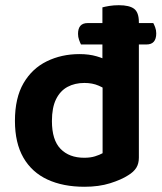

<svg xmlns="http://www.w3.org/2000/svg" viewBox="-20 -699 618 734"><path d="M540.1 -529H289.6Q286 -536 282.2 -546.8Q278.3 -557.6 278.3 -569.5Q278.3 -610.8 315.2 -610.8H566Q569.4 -604.8 573.3 -594.3Q577.3 -583.8 577.3 -571.5Q577.3 -529 540.1 -529ZM372.2 -113.3V-419L510.9 -419.3V-96.5Q510.9 -73.5 501.1 -57.7Q491.3 -41.9 470 -28.9Q444 -12 401.1 1.5Q358.2 15 302.9 15Q221 15 161.4 -12.7Q101.8 -40.3 69.4 -96.4Q37.1 -152.6 37.1 -236.9Q37.1 -324.6 69.9 -380.9Q102.7 -437.2 159 -464.7Q215.3 -492.2 283.9 -492.2Q320.3 -492.2 349.3 -483.8Q378.4 -475.4 396.4 -464.1V-347.8Q381.4 -360.9 357.5 -371.4Q333.6 -381.9 302.5 -381.9Q266.1 -381.9 238 -366.8Q210 -351.6 194.2 -319.5Q178.5 -287.4 178.5 -236.2Q178.5 -163.7 211.6 -129.8Q244.7 -95.9 301.9 -95.9Q325.7 -95.9 343.2 -101.4Q360.8 -106.9 372.2 -113.3ZM510.9 -391.4 371.5 -391V-670.8Q380.5 -673.4 397.6 -676.3Q414.7 -679.1 434.3 -679.1Q474.7 -679.1 492.8 -665.3Q510.9 -651.5 510.9 -614.1Z"/></svg>

Font: Baloo Tammudu 2
Style: Regular
Weight: 400
Designer: Maithili Shingre, Omkar Shende and Ek Type
Foundry: Ek Type
Version: Version 1.700